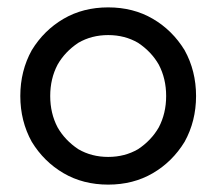

<svg xmlns="http://www.w3.org/2000/svg" viewBox="-20 -490 586 520"><path d="M66 -354Q99 -408 152 -439Q205 -470 273 -470Q341 -470 394 -439Q447 -408 480 -354Q511 -298 511 -230Q511 -162 480 -106Q447 -52 394 -21Q341 10 273 10Q205 10 152 -21Q99 -52 66 -106Q35 -162 35 -230Q35 -298 66 -354ZM136 -145Q156 -110 192 -86Q228 -65 273 -65Q318 -65 354 -86Q390 -110 410 -145Q430 -183 430 -230Q430 -277 410 -315Q390 -350 354 -374Q318 -395 273 -395Q228 -395 192 -374Q156 -350 136 -315Q116 -277 116 -230Q116 -183 136 -145Z"/></svg>

Font: jost-mod-400
Style: Regular
Weight: 400
Version: Version 3.200; ttfautohint (v0.97) -l 8 -r 50 -G 200 -x 14 -